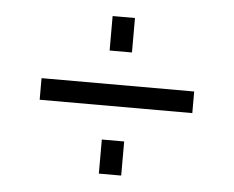

<svg xmlns="http://www.w3.org/2000/svg" viewBox="-39 -534 615 505"><g transform="rotate(5 268.5 -282.0)"><path d="M239 -399V-490H298V-399ZM239 -74V-164H298V-74ZM67 -254V-311H470V-254Z"/></g></svg>

Font: IngvarSans
Style: Regular
Weight: 400
Version: Version 1.000